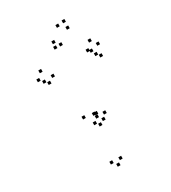

<svg xmlns="http://www.w3.org/2000/svg" viewBox="-229 -1068 1079 1208"><g transform="rotate(-30 310.0 -464.0)"><path d="M371.5 -305V-325H351.5V-305ZM531 -627.5V-647.5H511V-627.5ZM551.5 -701V-721H531.5V-701ZM516.5 -744V-764H496.5V-744ZM475 -696.5V-716.5H455V-696.5ZM508.5 -650.5V-670.5H488.5V-650.5ZM493.5 -683.5V-703.5H473.5V-683.5ZM323.5 -328V-348H303.5V-328ZM309.5 -331.5V-351.5H289.5V-331.5ZM204.5 -667.5V-687.5H184.5V-667.5ZM152 -732V-752H132V-732ZM113 -689V-709H93V-689ZM163.5 -640V-660H143.5V-640ZM139.5 -662.5V-682.5H119.5V-662.5ZM242 -344V-364H222V-344ZM310.5 -253.5V-273.5H290.5V-253.5ZM315 -7V-27H295V-7ZM345 -273V-293H325V-273ZM316.5 -307V-327H296.5V-307ZM285 -277.5V-297.5H265V-277.5ZM252 -11V-31H232V-11ZM282.5 22.5V2.5H262.5V22.5ZM314.5 -849V-869H294.5V-849ZM388 -925.5V-945.5H368V-925.5ZM436 -931V-951H416V-931ZM436.5 -883.5V-903.5H416.5V-883.5ZM346.5 -814V-834H326.5V-814ZM307 -814V-834H287V-814Z"/></g></svg>

Font: Monaspace Radon Dots Var
Style: Regular
Weight: 400
Designer: Riley Cran and the Lettermatic Team
Version: Version 1.100 (Monaspace Radon Dots)